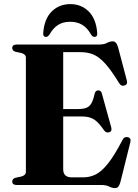

<svg xmlns="http://www.w3.org/2000/svg" viewBox="-20 -922 688 957"><path d="M41 -683Q41 -700 63.5 -700H473.5Q498 -700 513 -708Q528 -716 542 -716Q560 -716 568.5 -686.5L612 -521.5Q617.5 -501.5 601.5 -496Q583.5 -490 573 -509Q534 -572.5 504 -605.5Q474 -638.5 445.8 -650.2Q417.5 -662 383 -662H295V-378.5H371.5Q409 -378.5 425.8 -394.2Q442.5 -410 451.5 -454Q455.5 -471.5 469.5 -471.5Q484 -472 488 -455L534.5 -287Q539.5 -268 525 -263Q509.5 -258 500 -271Q480 -299.5 463.8 -314.8Q447.5 -330 429.2 -335.8Q411 -341.5 384.5 -341.5H295V-78.5Q295 -38 337.5 -38H394.5Q428 -38 457.2 -52.5Q486.5 -67 518.5 -107.2Q550.5 -147.5 591 -225Q599 -241.5 616 -238.5Q635.5 -234.5 629.5 -212.5L580 -14Q575.5 1.5 569.8 8.5Q564 15.5 552 15.5Q539.5 15.5 524.2 7.8Q509 0 483.5 0H63.5Q41 0 41 -17Q41 -31 57 -36L85.5 -42Q109 -48 109 -65.5V-634.5Q109 -652 85.5 -658L57 -664Q41 -669 41 -683ZM330.5 -813.5Q293 -813.5 268.5 -797.2Q244 -781 226 -749Q218 -738 209.5 -738Q193.5 -738 195.5 -758.5Q201 -828.5 238 -865Q275 -901.5 330.5 -901.5Q385 -901.5 422 -865Q459 -828.5 464.5 -758.5Q466.5 -738 450.5 -738Q442 -738 434.5 -749Q415.5 -783 390 -798.2Q364.5 -813.5 330.5 -813.5Z"/></svg>

Font: Fraunces 72pt S000
Style: Bold
Weight: 700
Version: Version 1.000; ttfautohint (v1.8.3)